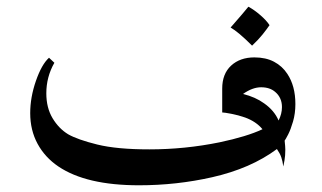

<svg xmlns="http://www.w3.org/2000/svg" viewBox="-20 -528 960 572"><path d="M828 -109Q830 -91 830 -82Q830 -64 827.5 -50Q825 -36 824 -32Q822 -48 818 -59.5Q814 -71 805 -84Q727 -26 612 0Q506 24 394 24Q237 24 154 -32Q114 -59 92 -99.5Q70 -140 70 -191Q70 -238 87 -287Q104 -336 126 -356L142 -341Q118 -299 118 -250Q118 -207 136.5 -176Q155 -145 183 -128Q211 -112 269.5 -97.5Q328 -83 425 -83Q531 -83 634 -104Q715 -121 762 -143Q743 -166 710 -178Q690 -185 669 -189Q648 -193 642 -193V-264Q642 -308 668.5 -332.5Q695 -357 738 -357Q772 -357 796.5 -344Q821 -331 836 -308Q860 -272 860 -218Q860 -190 853 -166Q846 -142 838.5 -127.5Q831 -113 828 -109ZM704 -248Q741 -239 767 -220Q797 -199 810 -169Q820 -189 820 -209Q820 -237 800 -254Q784 -268 758 -268Q732 -268 704 -248ZM783 -453Q774 -440 762 -425Q750 -410 731 -392Q690 -433 667 -446Q709 -494 720 -508Q737 -499 755.5 -483Q774 -467 783 -453Z"/></svg>

Font: Katibeh
Style: Regular
Weight: 400
Designer: Arabic design by Kourosh Beigpour, Latin design by Eduardo Tunni, engineering by Lasse Fister
Version: Version 1.000